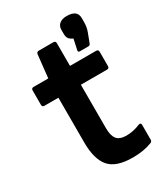

<svg xmlns="http://www.w3.org/2000/svg" viewBox="-177 -778 764 873"><g transform="rotate(-30 205.0 -342.0)"><path d="M258 12Q171 12 135.5 -29Q100 -70 100 -159V-393H27Q15 -393 15 -405V-480Q15 -492 27 -492H104L117 -612Q119 -623 130 -623H206Q218 -623 218 -611V-492H355Q367 -492 367 -480V-405Q367 -393 355 -393H218V-165Q218 -125 233 -107Q248 -89 283 -89Q301 -89 319.5 -93Q338 -97 354 -104Q368 -109 368 -95V-18Q368 -8 359 -5Q317 12 258 12ZM290 -527Q280 -527 282 -537L294 -592Q281 -597 273.5 -606Q266 -615 266 -632V-654Q266 -673 279.5 -684.5Q293 -696 318 -696Q373 -696 373 -654V-631Q373 -607 365 -585L346 -535Q343 -527 334 -527Z"/></g></svg>

Font: Sofia Sans
Style: Bold
Weight: 700
Designer: Botio Nikoltchev, Ani Petrova
Foundry: lettersoup
Version: Version 4.100; ttfautohint (v1.8.4.7-5d5b)